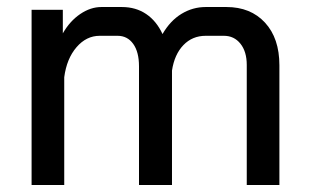

<svg xmlns="http://www.w3.org/2000/svg" viewBox="-20 -527 880 547"><path d="M776 -341V0H683V-342Q683 -380 665 -402.5Q647 -425 618 -425H566Q528 -425 502.5 -398.5Q477 -372 470 -326V0H376V-338Q376 -379 359.5 -402Q343 -425 315 -425H264Q226 -425 198 -392.5Q170 -360 163 -307V0H70V-499H159V-432Q179 -467 208.5 -487Q238 -507 269 -507H327Q367 -507 396.5 -487Q426 -467 443 -430Q465 -468 497 -487.5Q529 -507 566 -507H625Q694 -507 735 -462.5Q776 -418 776 -341Z"/></svg>

Font: Bai Jamjuree Medium
Style: Regular
Weight: 500
Version: Version 1.000; ttfautohint (v1.6)